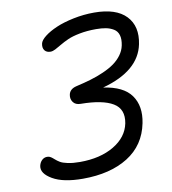

<svg xmlns="http://www.w3.org/2000/svg" viewBox="-90 -863 879 981"><g transform="rotate(-10 350.0 -372.0)"><path d="M261.2 41Q159.7 41 104.7 9Q49.8 -22.9 57.1 -61Q61 -79.1 72.5 -90.1Q84 -101.1 100.1 -101.1Q110.4 -101.1 118.9 -95.5Q127.4 -89.8 136.5 -81.5Q145.5 -73.2 158.7 -65.2Q171.9 -57.1 198.2 -51.5Q224.6 -45.9 261.2 -45.9Q366.7 -45.9 437.7 -88.1Q508.8 -130.4 522.9 -200.2Q536.6 -272.5 482.9 -304.7Q429.2 -336.9 315.9 -337.9Q289.6 -337.9 277.3 -354.5Q265.1 -371.1 269 -392.1Q273.9 -421.4 309.1 -430.2Q351.6 -439.9 386.2 -450.2Q420.9 -460.4 454.3 -475.1Q487.8 -489.7 511.7 -506.8Q535.6 -523.9 552.2 -546.4Q568.8 -568.8 574.2 -595.2Q580.6 -627 574.2 -648.4Q567.9 -669.9 549.6 -680.9Q531.2 -691.9 509.8 -696Q488.3 -700.2 459 -700.2Q412.1 -700.2 373.3 -692.6Q334.5 -685.1 310.8 -674.3Q287.1 -663.6 269 -652.8Q251 -642.1 236.6 -634.5Q222.2 -627 210.9 -627Q190.4 -627 180.4 -640.1Q170.4 -653.3 174.8 -674.8Q178.2 -691.9 202.9 -711.2Q227.5 -730.5 265.4 -746.8Q303.2 -763.2 356.4 -774.2Q409.7 -785.2 463.9 -785.2Q577.6 -785.2 629.2 -731Q680.7 -676.8 662.1 -585.9Q634.8 -451.7 442.9 -399.9Q546.9 -385.3 586.9 -328.6Q627 -272 609.9 -186Q587.9 -74.7 495.6 -16.8Q403.3 41 261.2 41Z"/></g></svg>

Font: Shantell Sans Irregular Bouncy
Style: Italic
Weight: 400
Italic angle: -11.31°
Designer: Stephen Nixon, Anya Danilova, Shantell Martin
Foundry: Arrow Type
Version: Version 1.006;[9816181b4]